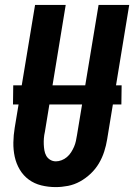

<svg xmlns="http://www.w3.org/2000/svg" viewBox="-20 -755 547 783"><path d="M207 8Q177 8 148.5 1Q120 -6 97.5 -22.5Q75 -39 60.5 -63.5Q46 -88 40 -116Q34 -144 34.5 -174Q35 -204 40 -234L123 -735H248L163 -217Q160 -204 159 -191.5Q158 -179 158.5 -166.5Q159 -154 161 -142Q163 -130 168.5 -120Q174 -110 184.5 -103.5Q195 -97 208 -97Q219 -97 231 -101.5Q243 -106 253 -114.5Q263 -123 270 -134Q277 -145 282 -156.5Q287 -168 289.5 -180Q292 -192 294 -204L382 -735H507L417 -187Q413 -162 405 -137Q397 -112 383.5 -89Q370 -66 350 -47Q330 -28 306.5 -15Q283 -2 257.5 3Q232 8 207 8ZM475 -329H33L34 -407H476Z"/></svg>

Font: Iosevka Term Curly Extrabold
Style: Italic
Weight: 800
Italic angle: -9°
Designer: Belleve Invis
Foundry: Belleve Invis
Version: Version 32.3.0